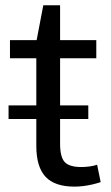

<svg xmlns="http://www.w3.org/2000/svg" viewBox="-20 -690 415 718"><path d="M258.7 7.9Q184.5 7.9 150.2 -29.1Q115.8 -66.1 115.8 -144.3V-533.6L141.9 -670.2H204.7V-152.9Q204.7 -103 221.8 -84.2Q239 -65.4 283.9 -65.4Q298.4 -65.4 313.5 -67.3Q328.6 -69.1 343.2 -73.9L356.5 -8.9Q342.1 -4.2 325.8 -0.3Q309.5 3.5 292.2 5.7Q275 7.9 258.7 7.9ZM17.3 -540H340.1V-472.2H17.3ZM310.2 -295.9V-245H12V-295.9Z"/></svg>

Font: Pathway Extreme 8pt Thin
Style: Regular
Weight: 100
Designer: Eduardo Rodriguez Tunni
Foundry: Eduardo Rodriguez Tunni
Version: Version 1.000